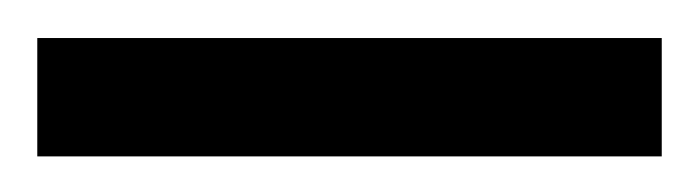

<svg xmlns="http://www.w3.org/2000/svg" viewBox="-20 65 375 103"><path d="M335 148.9H0V85.4H335Z"/></svg>

Font: Charis
Style: Regular
Weight: 400
Designer: Walt Agee, Miriam Martin, Annie Olsen, Victor Gaultney, Lorna Priest, Alan Ward, Bob Hallissy, Martin Hosken, Sharon Cor
Foundry: SIL Global
Version: Version 7.000